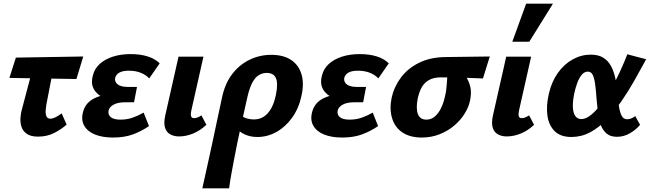

<svg xmlns="http://www.w3.org/2000/svg" viewBox="-20 -731 3520 1040"><path d="M186 9Q146 9 124.5 -6.5Q103 -22 96 -45.5Q89 -69 91 -94.5Q93 -120 99 -140L171 -412H279L231 -164Q229 -153 227.5 -135Q226 -117 231 -102.5Q236 -88 253 -88Q265 -88 281 -96Q297 -104 314 -117L341 -56Q310 -29 272 -10Q234 9 186 9ZM31 -309 66 -419 431 -425 394 -303Z M592 14Q536 14 495.5 -2Q455 -18 436.5 -49.5Q418 -81 430 -125Q444 -180 502 -203.5Q560 -227 639 -227L633 -183Q585 -183 546 -199.5Q507 -216 489 -247Q471 -278 483 -322Q492 -359 520 -384.5Q548 -410 591 -424Q634 -438 688 -438Q738 -438 778 -426Q818 -414 845 -388L788 -306Q774 -323 745.5 -335.5Q717 -348 678 -348Q645 -348 627 -338Q609 -328 604 -310Q601 -295 608.5 -283.5Q616 -272 632.5 -266Q649 -260 673 -260H722L706 -177H658Q618 -177 595 -164Q572 -151 568 -132Q564 -109 580.5 -96Q597 -83 632 -83Q668 -83 698 -93.5Q728 -104 758 -121L787 -48Q746 -20 700 -3Q654 14 592 14Z M950 8Q923 8 902.5 -3Q882 -14 874 -39Q866 -64 875 -105L947 -424H1082L1016 -131Q1012 -113 1015 -102Q1018 -91 1031 -91Q1039 -91 1048 -94Q1057 -97 1071 -106L1098 -55Q1064 -23 1025.5 -7.5Q987 8 950 8Z M1076 289Q1090 225 1103.5 165Q1117 105 1129.5 46Q1142 -13 1155 -74Q1168 -135 1182 -200Q1198 -278 1237.5 -329.5Q1277 -381 1332 -407.5Q1387 -434 1449 -434Q1515 -434 1556.5 -406.5Q1598 -379 1613 -329Q1628 -279 1613 -212Q1599 -145 1563 -94.5Q1527 -44 1478 -16.5Q1429 11 1375 11Q1344 11 1319.5 2.5Q1295 -6 1278 -20Q1261 -34 1256 -50L1288 -106Q1299 -94 1318.5 -89Q1338 -84 1355 -84Q1386 -84 1409.5 -99.5Q1433 -115 1449.5 -145Q1466 -175 1475 -220Q1487 -282 1474 -309Q1461 -336 1425 -336Q1401 -336 1381 -323.5Q1361 -311 1346 -282Q1331 -253 1320 -205Q1303 -129 1289.5 -69Q1276 -9 1266 40.5Q1256 90 1248 132Q1240 174 1233 212.5Q1226 251 1221 289Z M1833 14Q1777 14 1736.5 -2Q1696 -18 1677.5 -49.5Q1659 -81 1671 -125Q1685 -180 1743 -203.5Q1801 -227 1880 -227L1874 -183Q1826 -183 1787 -199.5Q1748 -216 1730 -247Q1712 -278 1724 -322Q1733 -359 1761 -384.5Q1789 -410 1832 -424Q1875 -438 1929 -438Q1979 -438 2019 -426Q2059 -414 2086 -388L2029 -306Q2015 -323 1986.5 -335.5Q1958 -348 1919 -348Q1886 -348 1868 -338Q1850 -328 1845 -310Q1842 -295 1849.5 -283.5Q1857 -272 1873.5 -266Q1890 -260 1914 -260H1963L1947 -177H1899Q1859 -177 1836 -164Q1813 -151 1809 -132Q1805 -109 1821.5 -96Q1838 -83 1873 -83Q1909 -83 1939 -93.5Q1969 -104 1999 -121L2028 -48Q1987 -20 1941 -3Q1895 14 1833 14Z M2265 14Q2201 14 2160 -13.5Q2119 -41 2104 -90Q2089 -139 2101 -200Q2114 -260 2151 -310Q2188 -360 2249 -390.5Q2310 -421 2393 -422L2633 -425L2596 -306Q2535 -309 2479.5 -310.5Q2424 -312 2368 -312Q2331 -312 2305.5 -298.5Q2280 -285 2265.5 -260Q2251 -235 2243 -199Q2232 -144 2243.5 -113.5Q2255 -83 2290 -83Q2316 -83 2336.5 -101Q2357 -119 2371 -149.5Q2385 -180 2392 -217Q2395 -227 2397 -244.5Q2399 -262 2400.5 -281.5Q2402 -301 2403 -318Q2404 -335 2402 -341L2471 -363Q2487 -341 2503.5 -316.5Q2520 -292 2527.5 -261Q2535 -230 2526 -186Q2519 -151 2496.5 -115Q2474 -79 2439.5 -50Q2405 -21 2360.5 -3.5Q2316 14 2265 14Z M2725 8Q2698 8 2677.5 -3Q2657 -14 2649 -39Q2641 -64 2650 -105L2722 -424H2857L2791 -131Q2787 -113 2790 -102Q2793 -91 2806 -91Q2814 -91 2823 -94Q2832 -97 2846 -106L2873 -55Q2839 -23 2800.5 -7.5Q2762 8 2725 8ZM2755 -505 2830 -711H2975L2847 -505Z M3075 11Q3016 11 2984 -21Q2952 -53 2945 -106.5Q2938 -160 2953 -223Q2968 -289 3002 -336.5Q3036 -384 3082.5 -409.5Q3129 -435 3180 -435Q3222 -435 3248.5 -418Q3275 -401 3290 -372.5Q3305 -344 3312.5 -309.5Q3320 -275 3323 -240Q3327 -198 3331.5 -163Q3336 -128 3346 -106.5Q3356 -85 3377 -85Q3386 -85 3397.5 -89Q3409 -93 3421 -102L3447 -55Q3427 -30 3393.5 -10Q3360 10 3322 10Q3285 10 3264 -9Q3243 -28 3232.5 -58.5Q3222 -89 3218 -126Q3214 -163 3211 -200Q3208 -244 3203.5 -276Q3199 -308 3190.5 -325.5Q3182 -343 3164 -343Q3146 -343 3132 -327Q3118 -311 3107.5 -283.5Q3097 -256 3090 -222Q3082 -182 3083 -151.5Q3084 -121 3095.5 -103.5Q3107 -86 3129 -86Q3154 -86 3182 -109Q3210 -132 3238 -169Q3266 -206 3292 -252.5Q3318 -299 3340 -347Q3362 -395 3378 -437L3480 -410Q3449 -353 3415.5 -293.5Q3382 -234 3344 -179.5Q3306 -125 3264.5 -82Q3223 -39 3176 -14Q3129 11 3075 11Z"/></svg>

Font: Ysabeau Infant ExtraBold
Style: Italic
Weight: 800
Italic angle: -12°
Designer: Christian Thalmann (Catharsis Fonts)
Version: Version 2.001;gftools[0.9.30]; featfreeze: ss01,ss02,lnum